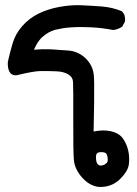

<svg xmlns="http://www.w3.org/2000/svg" viewBox="-20 -566 540 755"><path d="M366.7 168.9Q330.1 163.6 301.8 130.9Q288.1 115.2 280 98.1Q272 81.1 270.5 63Q267.6 29.8 268.1 -96.7Q268.6 -222.2 267.1 -244.6Q266.1 -262.2 250 -272.5Q241.2 -278.3 229 -281.7Q216.8 -285.2 200.7 -285.6Q167 -287.1 138.7 -286.6Q111.8 -286.1 49.3 -271L48.8 -270.5H48.3Q43.9 -270 40 -270Q23.9 -270.5 16.8 -284.7Q9.8 -298.8 10.7 -320.8V-321.8V-322.3Q19 -359.9 29.8 -396Q41 -433.6 67.9 -463.9Q94.7 -494.1 130.9 -512.2Q148.9 -521 168.9 -527.6Q189 -534.2 210.9 -538.3Q232.9 -542.5 255.1 -544.4Q277.3 -546.4 299.3 -545.4Q320.8 -544.4 341.3 -543.2Q361.8 -542 381.3 -540.5Q391.1 -539.6 400.9 -538.1Q410.6 -536.6 420.2 -534.4Q429.7 -532.2 438.7 -529.3Q447.8 -526.4 456.5 -522.9L458.5 -522L460 -520.5Q467.3 -513.7 470 -504.2Q472.7 -494.6 471.7 -483.4L471.2 -481.4L470.7 -480L461.9 -463.4L460.4 -460.9L458 -459.5Q443.8 -450.7 427.2 -448.2H425.3H423.8Q383.8 -456.1 341.3 -458.5Q298.8 -460.9 261.2 -458.5Q242.7 -457.5 226.6 -454.8Q210.4 -452.1 196.3 -448.7Q169.9 -441.4 146 -419.9Q139.6 -414.1 134 -406.7Q128.4 -399.4 123.3 -390.4Q118.2 -381.3 113.3 -370.6Q149.9 -373.5 179.7 -372.1Q215.3 -370.1 250 -367.2Q287.6 -363.8 315.9 -337.4Q330.1 -323.7 338.1 -307.9Q346.2 -292 348.6 -273.4Q350.1 -262.2 350.3 -233.2Q350.6 -204.1 350.1 -158.7Q349.6 -113.3 348.1 -48.8Q382.8 -56.2 411.6 -50.8Q447.3 -43.9 462.9 -22Q478 -1 483.9 24.9Q490.2 51.3 486.8 79.6Q484.9 94.7 475.3 109.9Q465.8 125 449.7 140.6Q432.6 156.2 411.9 163.3Q391.1 170.4 367.7 168.9H367.2ZM390.6 81.5 400.4 74.2Q401.4 72.8 402.1 70.8Q402.8 68.8 403.3 66.7Q403.8 64.5 403.8 61.5Q403.8 58.6 403.3 55.2Q402.8 51.8 401.9 47.4Q401.4 43.9 400.1 41.5Q398.9 39.1 397 37.1Q395 35.2 392.3 34.2Q389.6 33.2 386 32.7Q382.3 32.2 377.4 32.2Q365.7 32.7 361.6 36.9Q357.4 41 357.4 51.8Q357.4 60.1 358.6 66.7Q359.9 73.2 362.1 76.7Q364.3 80.1 366.7 82Q369.1 84 372.3 84.7Q375.5 85.4 380.1 84.7Q384.8 84 390.6 81.5Z"/></svg>

Font: NaikaiFont
Style: Bold
Weight: 700
Version: Version 1.89